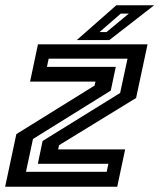

<svg xmlns="http://www.w3.org/2000/svg" viewBox="-22 -708 605 728"><path d="M76.5 -56.5H382.5L389 -87H121.5L139.5 -173.5L433.5 -355.5L461.5 -485.5H162.5L156 -454.5H417L398 -364.5L103 -181ZM-2.5 0 40 -199.5 336.5 -383.5 340 -398.5H92L122 -540H537.5L494 -336.5L202 -157.5L198.5 -141.5H452.5L422.5 0ZM269 -556 419 -688H562.5L392.5 -556ZM355.5 -586.5H382L466.5 -656.5H436Z"/></svg>

Font: Tourney SemiBold
Style: Italic
Weight: 600
Italic angle: -12°
Version: Version 1.015